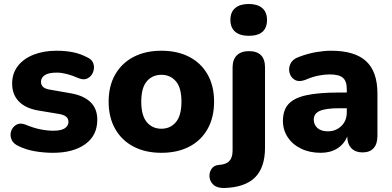

<svg xmlns="http://www.w3.org/2000/svg" viewBox="-20 -757 1970 965"><path d="M247 11Q202 11 157 3.5Q112 -4 75 -22Q47 -34 38 -55.5Q29 -77 36 -98Q43 -119 62 -130Q81 -141 107 -131Q148 -114 182.5 -107Q217 -100 248 -100Q288 -100 306 -112.5Q324 -125 324 -144Q324 -161 312.5 -170.5Q301 -180 278 -184L170 -202Q108 -213 74.5 -247.5Q41 -282 41 -337Q41 -388 69.5 -425Q98 -462 148.5 -482Q199 -502 264 -502Q309 -502 346.5 -494.5Q384 -487 418 -469Q443 -458 449.5 -437Q456 -416 448 -395Q440 -374 421 -363.5Q402 -353 375 -364Q312 -392 266 -392Q223 -392 204.5 -379Q186 -366 186 -346Q186 -314 228 -307L336 -288Q400 -277 434.5 -244Q469 -211 469 -155Q469 -76 408.5 -32.5Q348 11 247 11Z M791 11Q711 11 651.5 -20Q592 -51 559 -109Q526 -167 526 -246Q526 -325 559 -382.5Q592 -440 651.5 -471Q711 -502 791 -502Q872 -502 931.5 -471Q991 -440 1023.5 -382.5Q1056 -325 1056 -246Q1056 -167 1023.5 -109Q991 -51 931.5 -20Q872 11 791 11ZM791 -110Q836 -110 864 -143Q892 -176 892 -246Q892 -316 864 -348.5Q836 -381 791 -381Q746 -381 718 -348.5Q690 -316 690 -246Q690 -176 718 -143Q746 -110 791 -110Z M1106 188Q1070 188 1052.5 171.5Q1035 155 1033 132.5Q1031 110 1043 92Q1055 74 1079 72Q1116 70 1132.5 52.5Q1149 35 1149 0V-418Q1149 -458 1170.5 -479Q1192 -500 1231 -500Q1312 -500 1312 -418V-15Q1312 85 1261.5 135Q1211 185 1106 188ZM1230 -577Q1186 -577 1162 -597.5Q1138 -618 1138 -657Q1138 -696 1162 -716.5Q1186 -737 1230 -737Q1274 -737 1298 -716.5Q1322 -696 1322 -657Q1322 -577 1230 -577Z M1592 11Q1536 11 1493 -10Q1450 -31 1426 -67.5Q1402 -104 1402 -149Q1402 -203 1430 -234Q1458 -265 1520.5 -278.5Q1583 -292 1686 -292H1723V-309Q1723 -349 1703.5 -366Q1684 -383 1637 -383Q1611 -383 1580.5 -377Q1550 -371 1513 -355Q1482 -344 1462 -355.5Q1442 -367 1435.5 -390Q1429 -413 1439.5 -436Q1450 -459 1480 -470Q1527 -488 1568.5 -495Q1610 -502 1644 -502Q1763 -502 1820 -449.5Q1877 -397 1877 -287V-74Q1877 -34 1858 -12.5Q1839 9 1802 9Q1766 9 1746 -12Q1726 -33 1725 -71Q1710 -33 1675.5 -11Q1641 11 1592 11ZM1723 -213H1686Q1617 -213 1587 -199.5Q1557 -186 1557 -156Q1557 -130 1575.5 -113.5Q1594 -97 1628 -97Q1668 -97 1695.5 -123.5Q1723 -150 1723 -193Z"/></svg>

Font: Chiron GoRound TC EB
Style: Regular
Weight: 700
Designer: Ryoko NISHIZUKA 西塚涼子 (kana, bopomofo & ideographs); Paul D. Hunt (Latin, Greek & Cyrillic); Sandoll Communications 산돌커뮤니
Foundry: Adobe
Version: Version 1.000;hotconv 1.1.1;makeotfexe 2.6.0